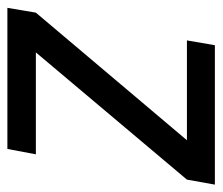

<svg xmlns="http://www.w3.org/2000/svg" viewBox="-70 -528 588 507"><g transform="rotate(90 223.5 -274.0)"><path d="M457 -547.9 443.8 -474.1 107.9 -75.2H377L362.8 0H-9.8L2.9 -75.2L339.8 -474.1H76.2L88.9 -547.9Z"/></g></svg>

Font: Poppins
Style: Italic
Weight: 400
Italic angle: -10°
Designer: Ninad Kale (Devanagari), Jonny Pinhorn (Latin)
Foundry: Indian Type Foundry
Version: Version 3.200;PS 1.000;hotconv 16.6.54;makeotf.lib2.5.65590